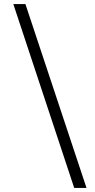

<svg xmlns="http://www.w3.org/2000/svg" viewBox="-20 -822 469 952"><path d="M348 110 46 -802H106L409 110Z"/></svg>

Font: Literata 36pt Medium
Style: Italic
Weight: 500
Italic angle: -2°
Designer: Latin by Veronika Burian and Jose Scaglione. Greek by Irene Vlachou. Cyrillic by Vera Evstafieva
Foundry: TypeTogether
Version: Version 3.002